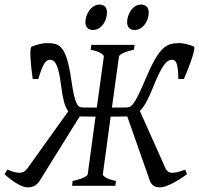

<svg xmlns="http://www.w3.org/2000/svg" viewBox="-47 -811 869 838"><path d="M769 -50.8Q750.5 -37.1 733.2 -26.4Q715.8 -15.6 700.7 -8.3Q685.5 -1 673.1 2.9Q660.6 6.8 651.9 6.8Q632.8 6.8 622.6 -1Q612.3 -8.8 607.9 -20L508.3 -303.2Q506.8 -302.7 504.9 -302.7H502Q488.8 -302.2 470.2 -302.2H436L401.9 -50.8Q400.9 -44.9 414.3 -36.4Q427.7 -27.8 459 -21L456.5 0H267.6L270 -21Q300.8 -27.8 317.9 -35.9Q335 -43.9 335.9 -50.8L370.1 -302.2H336.4Q318.4 -302.2 304.7 -302.7H300.8L125 -20Q117.7 -8.8 105.2 -1Q92.8 6.8 73.7 6.8Q56.6 6.8 29.5 -8.3Q2.4 -23.4 -27.3 -50.8L-14.6 -70.8Q3.9 -63 17.3 -59.6Q30.8 -56.2 41 -56.9Q51.3 -57.6 58.8 -62.7Q66.4 -67.9 73.7 -77.6L251 -325.2Q239.3 -340.3 232.2 -367.2Q225.1 -394 219.7 -437Q215.3 -472.7 210.2 -494.6Q205.1 -516.6 199 -529.1Q192.9 -541.5 186 -545.9Q179.2 -550.3 171.9 -550.3Q165 -550.3 159.2 -546.9Q153.3 -543.5 147.2 -534.4Q141.1 -525.4 134.5 -509Q127.9 -492.7 120.1 -466.3H95.7Q91.8 -492.7 89.4 -517.3Q86.9 -542 85.9 -561.5Q85 -581.1 86.2 -593.5Q87.4 -606 91.8 -607.9Q99.1 -610.8 108.2 -613.8Q117.2 -616.7 126.2 -618.7Q135.3 -620.6 143.8 -621.8Q152.3 -623 158.7 -623Q180.7 -623 196.8 -618.2Q212.9 -613.3 225.1 -596.9Q237.3 -580.6 246.6 -549.3Q255.9 -518.1 263.7 -465.3Q270 -420.4 275.9 -395.5Q281.7 -370.6 288.1 -358.6Q294.4 -346.7 301.5 -344.2Q308.6 -341.8 318.4 -341.8H375.5L406.2 -564Q407.2 -569.8 393.3 -578.6Q379.4 -587.4 348.6 -594.2L351.6 -615.2H540.5L537.6 -594.2Q506.8 -587.4 490 -579.1Q473.1 -570.8 472.2 -564L441.4 -341.8H500Q509.8 -341.8 517.6 -344.2Q525.4 -346.7 534.7 -358.6Q543.9 -370.6 556.4 -395.5Q568.8 -420.4 587.9 -465.3Q609.9 -518.1 627.7 -549.3Q645.5 -580.6 662.4 -596.9Q679.2 -613.3 696.8 -618.2Q714.4 -623 735.8 -623Q742.2 -623 750.2 -621.8Q758.3 -620.6 766.8 -618.7Q775.4 -616.7 783.7 -613.8Q792 -610.8 798.8 -607.9Q802.7 -606 800.5 -593.5Q798.3 -581.1 792.2 -561.5Q786.1 -542 776.4 -517.3Q766.6 -492.7 755.9 -466.3H731.4Q731 -492.7 729 -509Q727.1 -525.4 723.6 -534.4Q720.2 -543.5 715.1 -546.9Q710 -550.3 703.6 -550.3Q696.3 -550.3 688 -545.9Q679.7 -541.5 670.2 -529.1Q660.6 -516.6 649.4 -494.6Q638.2 -472.7 624 -437Q607.4 -395.5 593.3 -368.9Q579.1 -342.3 563.5 -326.7L674.8 -77.6Q679.2 -67.9 685.5 -62.7Q691.9 -57.6 701.9 -56.9Q711.9 -56.2 726.6 -59.6Q741.2 -63 761.7 -70.8ZM419.9 -756.3Q419.9 -742.7 415.5 -729.2Q411.1 -715.8 403.3 -704.8Q395.5 -693.8 384 -687Q372.6 -680.2 358.9 -680.2Q343.3 -680.2 334.5 -689Q325.7 -697.8 325.7 -714.4Q325.7 -727.5 330.3 -741Q335 -754.4 343 -765.6Q351.1 -776.9 362.5 -783.9Q374 -791 387.7 -791Q402.8 -791 411.4 -782Q419.9 -772.9 419.9 -756.3ZM602.1 -756.3Q602.1 -742.7 597.7 -729.2Q593.3 -715.8 585.2 -704.8Q577.1 -693.8 565.7 -687Q554.2 -680.2 540 -680.2Q524.9 -680.2 516.4 -689Q507.8 -697.8 507.8 -714.4Q507.8 -727.5 512.2 -741Q516.6 -754.4 524.4 -765.6Q532.2 -776.9 543.5 -783.9Q554.7 -791 568.8 -791Q584 -791 593 -782Q602.1 -772.9 602.1 -756.3Z"/></svg>

Font: Gentium Plus
Style: Italic
Weight: 400
Italic angle: -8°
Designer: J. Victor Gaultney, Annie Olsen, Iska Routamaa
Foundry: SIL International
Version: Version 1.510